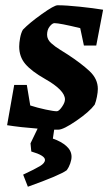

<svg xmlns="http://www.w3.org/2000/svg" viewBox="-20 -484 420 730"><path d="M352 -146Q352 -134 348.5 -116Q345 -98 340 -86Q320 -59 270.5 -25Q221 9 202 9H186L181 43Q213 54 232.5 71.5Q252 89 252 112Q252 123 247 137.5Q242 152 234 163Q209 182 86 226L68 180Q113 159 132 147.5Q151 136 151 124Q151 107 99 92L96 61L123 5Q57 0 7 -8L34 -161H82L95 -83Q123 -74 153.5 -67.5Q184 -61 196 -61Q204 -61 215.5 -77.5Q227 -94 227 -106Q227 -141 151 -184Q100 -213 76.5 -240.5Q53 -268 53 -307Q53 -321 56.5 -340Q60 -359 67 -371Q92 -397 139 -430.5Q186 -464 199 -464Q231 -464 283.5 -458.5Q336 -453 372 -447L346 -311H299L285 -377Q207 -396 187 -396Q179 -396 169 -383.5Q159 -371 159 -352Q159 -334 174.5 -320Q190 -306 210 -294Q230 -282 237 -277Q289 -243 320.5 -213.5Q352 -184 352 -146Z"/></svg>

Font: Grenze SemiBold
Style: Italic
Weight: 600
Italic angle: -10°
Designer: Renata Polastri
Foundry: Omnibus-Type
Version: Version 1.002; ttfautohint (v1.8)